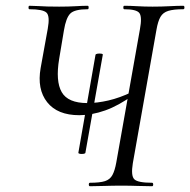

<svg xmlns="http://www.w3.org/2000/svg" viewBox="-20 -645 659 665"><path d="M251.4 -116 310.8 -455.2Q311.8 -458.2 318 -459.1Q324.2 -460 330.6 -459.1Q337 -458.2 336 -455.2L275.8 -116Q275.8 -113.2 269.2 -112.2Q262.6 -111.2 257 -112.2Q251.4 -113.2 251.4 -116ZM291.6 0Q287.6 0 287.6 -6Q287.6 -12 291.6 -12Q325.8 -12 343.4 -17.6Q361 -23.2 369.4 -38.8Q377.8 -54.4 382.8 -82.4L464.6 -543.4Q472.6 -586.4 462.8 -599.7Q453 -613 410.4 -613Q407.2 -613 407.2 -619Q407.2 -625 410.4 -625Q431 -625 455.6 -623.5Q480.2 -622 508.4 -622Q539.2 -622 566.8 -623.5Q594.4 -625 614.8 -625Q618.8 -625 618.8 -619Q618.8 -613 614.8 -613Q581.6 -613 563.1 -607.4Q544.6 -601.8 535.8 -586.6Q527 -571.4 522 -542.4L440 -79.4Q433 -36.4 445.1 -24.2Q457.2 -12 506.6 -12Q510.6 -12 510.6 -6Q510.6 0 506.6 0Q484.4 0 457.5 -1Q430.6 -2 401 -2Q368.8 -2 341 -1Q313.2 0 291.6 0ZM254.6 -246Q179 -246 143.4 -291Q107.8 -336 120.8 -409.6L145.4 -545.4Q153.4 -589.4 141 -601.2Q128.6 -613 82 -613Q78.8 -613 78.8 -619Q78.8 -625 82 -625Q96.4 -625 111.2 -624Q126 -623 143.9 -622.5Q161.8 -622 184.8 -622Q217.6 -622 241.9 -623.5Q266.2 -625 283.8 -625Q287 -625 287 -619Q287 -613 283.8 -613Q238.6 -613 223.6 -598.2Q208.6 -583.4 201.4 -539.6L185 -441.6Q172 -364 193.7 -326Q215.4 -288 282.8 -288Q316.6 -288 355.5 -297Q394.4 -306 436.8 -326.2L443 -316.8Q391 -279 344.3 -262.5Q297.6 -246 254.6 -246Z"/></svg>

Font: Cormorant Garamond Light
Style: Italic
Weight: 300
Italic angle: -10°
Designer: Christian Thalmann (Catharsis Fonts)
Foundry: Catharsis Fonts
Version: Version 4.001